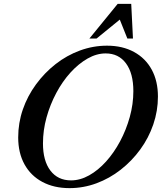

<svg xmlns="http://www.w3.org/2000/svg" viewBox="-20 -960 836 992"><path d="M339 12Q259 12 199 -20Q139 -52 106.5 -111Q74 -170 74 -250Q74 -325 98 -394.5Q122 -464 166 -524Q210 -584 267.5 -629Q325 -674 393 -699Q461 -724 533 -724Q613 -724 672.5 -691.5Q732 -659 764 -600Q796 -541 796 -461Q796 -387 772 -317Q748 -247 704.5 -187.5Q661 -128 603.5 -83Q546 -38 478.5 -13Q411 12 339 12ZM347 -28Q394 -28 440.5 -54Q487 -80 528 -125.5Q569 -171 600.5 -230Q632 -289 650.5 -355.5Q669 -422 669 -489Q669 -581 631 -632.5Q593 -684 526 -684Q479 -684 432.5 -657.5Q386 -631 344.5 -585.5Q303 -540 271 -480Q239 -420 220.5 -353.5Q202 -287 202 -219Q202 -129 240.5 -78.5Q279 -28 347 -28ZM442 -761 588 -940H658L667 -761H638L594 -871H614L479 -761Z"/></svg>

Font: Baskervville SemiBold
Style: Italic
Weight: 600
Italic angle: -18°
Version: Version 1.100